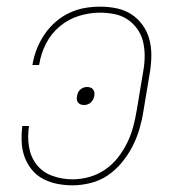

<svg xmlns="http://www.w3.org/2000/svg" viewBox="-20 -548 540 576"><path d="M198 8Q174 8 151.5 3.5Q129 -1 109 -11.5Q89 -22 75 -39.5Q61 -57 53.5 -78Q46 -99 45 -122.5Q44 -146 47 -170H67Q62 -138 67 -107.5Q72 -77 90 -54Q108 -31 137 -20.5Q166 -10 198 -10Q222 -10 247.5 -17Q273 -24 295 -39Q317 -54 333.5 -75Q350 -96 361.5 -119.5Q373 -143 379.5 -167.5Q386 -192 390 -216L410 -336Q414 -358 414 -380.5Q414 -403 409 -423.5Q404 -444 392 -461Q380 -478 363 -489.5Q346 -501 324.5 -505.5Q303 -510 280 -510Q249 -510 217.5 -500.5Q186 -491 160 -469.5Q134 -448 118.5 -418Q103 -388 98 -356L97 -353H77L78 -357Q82 -380 91 -402.5Q100 -425 114 -445.5Q128 -466 147 -482.5Q166 -499 188.5 -509.5Q211 -520 234 -524Q257 -528 280 -528Q306 -528 330 -523Q354 -518 373.5 -505.5Q393 -493 407 -474Q421 -455 427.5 -432Q434 -409 434 -383.5Q434 -358 430 -333L410 -213Q406 -187 398 -160Q390 -133 377 -108Q364 -83 345.5 -60.5Q327 -38 303.5 -22Q280 -6 252 1Q224 8 198 8ZM232 -233Q227 -233 222.5 -234.5Q218 -236 214.5 -240Q211 -244 210.5 -249Q210 -254 211 -259Q212 -265 214 -270Q216 -275 220.5 -279Q225 -283 230 -285Q235 -287 241 -287Q246 -287 251 -285.5Q256 -284 259 -280Q262 -276 263 -271Q264 -266 263 -261Q262 -255 259.5 -250Q257 -245 253 -241Q249 -237 243.5 -235Q238 -233 232 -233Z"/></svg>

Font: Iosevka Curly Slab Thin
Style: Italic
Weight: 100
Italic angle: -9°
Monospace: yes
Designer: Belleve Invis
Foundry: Belleve Invis
Version: Version 22.1.2; ttfautohint (v1.8.4)